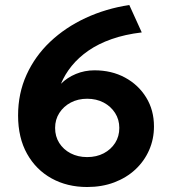

<svg xmlns="http://www.w3.org/2000/svg" viewBox="-20 -735 686 770"><path d="M329.5 15Q249.5 15 187 -19.5Q124.5 -54 88.5 -118.2Q52.5 -182.5 52.5 -272Q52.5 -360.5 86.5 -435.2Q120.5 -510 181.2 -567.5Q242 -625 323.2 -662.8Q404.5 -700.5 498.5 -715L548.5 -605Q481 -597 427.8 -578.2Q374.5 -559.5 334.5 -531.8Q294.5 -504 267.2 -470.2Q240 -436.5 224.5 -399Q249.5 -424 284.5 -438.5Q319.5 -453 359 -453Q427.5 -453 481.2 -424Q535 -395 566.2 -344.2Q597.5 -293.5 597.5 -228Q597.5 -177 578 -132.8Q558.5 -88.5 522.8 -55.2Q487 -22 438 -3.5Q389 15 329.5 15ZM329.5 -105Q367 -105 396 -120.2Q425 -135.5 441.8 -161.8Q458.5 -188 458.5 -222Q458.5 -255.5 441.5 -282Q424.5 -308.5 395.5 -323.8Q366.5 -339 329.5 -339Q293 -339 264 -323.8Q235 -308.5 218 -282Q201 -255.5 201 -222Q201 -188 217.5 -161.8Q234 -135.5 263.2 -120.2Q292.5 -105 329.5 -105Z"/></svg>

Font: Geologica Cursive SemiBold
Style: Regular
Weight: 600
Designer: Sindre Bremnes, Frode Helland
Foundry: Monokrom Skriftforlag AS
Version: Version 1.010;gftools[0.9.28]